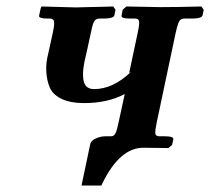

<svg xmlns="http://www.w3.org/2000/svg" viewBox="-20 -454 646 590"><path d="M461.9 -79.1Q456.1 -52.2 457.3 -43.7Q458.5 -35.2 470.2 -35.2H486.3Q514.2 -35.2 512.7 -25.9L508.8 -8.8L497.6 1L421.9 0Q347.7 -1 293.5 111.8Q292 114.7 291.5 116.2H230.5L257.3 -11.2Q259.3 -21.5 273.9 -28.3Q288.6 -35.2 304.2 -35.2H321.3Q330.1 -35.2 334.7 -44.2Q339.4 -53.2 344.7 -79.1L363.3 -165Q310.5 -137.2 238.3 -137.2Q196.3 -137.2 169.4 -150.1Q142.6 -163.1 133.3 -184.3Q124 -205.6 122.3 -233.2Q120.6 -260.7 128.4 -290L142.6 -355Q147.9 -380.4 146 -388.7Q144 -397 132.3 -397H125.5Q98.6 -397 100.1 -405.8L105 -428.2L107.4 -434.1L212.4 -431.2Q226.6 -431.6 248.8 -432.1Q271 -432.6 292.7 -433.1Q314.5 -433.6 328.1 -434.1L335 -423.8L331.5 -407.2Q329.6 -397.5 301.3 -397H286.6Q278.8 -397 274.2 -393.6Q269.5 -390.1 266.6 -382.6Q263.7 -375 260.7 -359.9L244.6 -286.1Q231.9 -238.3 236.3 -209.2Q240.7 -180.2 269 -180.2Q327.1 -180.2 382.3 -232.9L377 -230L403.3 -354Q407.2 -372.6 407.7 -381.1Q408.2 -389.6 405.3 -393.3Q402.3 -397 394.5 -397H378.4Q351.6 -397 353.5 -405.8L356.9 -423.8L368.2 -434.1L472.7 -432.1Q524.4 -432.1 599.1 -434.1L606 -423.8L602.5 -407.2Q600.6 -397.5 573.2 -397H547.4Q539.6 -397 535.2 -393.8Q530.8 -390.6 527.6 -381.8Q524.4 -373 520 -354Z"/></svg>

Font: Linux Libertine Slanted
Style: Semibold Slanted
Weight: 600
Designer: Philipp H. Poll
Foundry: Philipp H. Poll
Version: Version 5.1.1